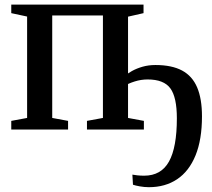

<svg xmlns="http://www.w3.org/2000/svg" viewBox="-20 -552 904 818"><path d="M614.5 245.5Q595 245.5 575.8 242Q556.5 238.5 546.5 235L544 192Q551.5 193.5 565 195Q578.5 196.5 594 196.5Q666.5 196.5 700 136.2Q733.5 76 733.5 -48Q733.5 -137.5 705.8 -175.5Q678 -213.5 609 -213.5Q581 -213.5 554 -205Q527 -196.5 508.5 -185V-225.5Q521.5 -238 541.8 -249.2Q562 -260.5 587.5 -267.8Q613 -275 642 -275Q712 -275 755.8 -251.5Q799.5 -228 820 -179.5Q840.5 -131 840.5 -56.5Q840.5 43 813 110.2Q785.5 177.5 734.8 211.5Q684 245.5 614.5 245.5ZM28 0V-37L95.5 -49.5V-481.5L28 -496V-532.5H591.5V-496L525.5 -481V-49.5L593 -37V0H350.5V-37L418.5 -49.5V-486H202.5V-49.5L270 -37V0Z"/></svg>

Font: Merriweather 72pt Medium
Style: Regular
Weight: 500
Version: Version 2.100